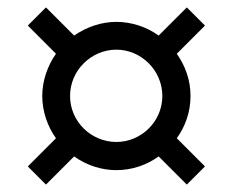

<svg xmlns="http://www.w3.org/2000/svg" viewBox="-20 -528 628 518"><path d="M180 -106C215 -81 255 -69 294 -69C337 -69 376 -83 408 -106L484 -30L533 -79L457 -155C480 -187 494 -226 494 -269C494 -312 480 -350 457 -383L533 -459L484 -508L408 -432C375 -456 334 -469 294 -469C253 -469 213 -455 180 -432L104 -508L55 -459L131 -383C108 -350 94 -310 94 -269C94 -228 108 -187 131 -155L55 -79L104 -30ZM294 -145C226 -145 169 -200 169 -269C169 -338 226 -394 294 -394C361 -394 418 -338 418 -269C418 -200 361 -145 294 -145Z"/></svg>

Font: Plus Jakarta Sans
Style: Regular
Weight: 400
Designer: Gumpita Rahayu
Foundry: Tokotype
Version: Version 2.071;gftools[0.9.30]